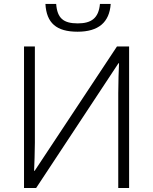

<svg xmlns="http://www.w3.org/2000/svg" viewBox="-20 -948 771 968"><path d="M483.9 -928.2C477.5 -856 439.9 -830.1 372.1 -830.1C299.8 -830.1 268.6 -856 263.2 -928.2H209C214.4 -832 264.2 -788.1 371.1 -788.1C476.1 -788.1 531.7 -835 538.1 -928.2ZM101.1 0H162.1L577.1 -628.9H580.1C579.6 -612.3 578.6 -590.3 577.6 -562.5C576.7 -534.7 576.2 -506.8 576.2 -478V0H630.9V-713.9H569.8L154.8 -86.9H151.9C152.3 -103.5 153.3 -125 154.3 -151.4C155.3 -177.7 155.8 -203.6 155.8 -229V-713.9H101.1Z"/></svg>

Font: Noto Reveo Sans
Style: Regular
Weight: 300
Designer: Monotype Design Team
Foundry: Monotype Imaging Inc.
Version: Version 2.007